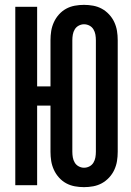

<svg xmlns="http://www.w3.org/2000/svg" viewBox="-20 -763 540 791"><path d="M326 8Q307 8 288 4.5Q269 1 252.5 -8Q236 -17 223 -31.5Q210 -46 202 -63.5Q194 -81 191 -99.5Q188 -118 188 -138V-328H133V0H43V-735H133V-407H188V-597Q188 -617 191 -635.5Q194 -654 202 -671.5Q210 -689 223 -703.5Q236 -718 252.5 -727Q269 -736 288 -739.5Q307 -743 326 -743Q345 -743 364 -739.5Q383 -736 399.5 -727Q416 -718 429.5 -703.5Q443 -689 451 -671.5Q459 -654 462 -635.5Q465 -617 465 -597V-138Q465 -118 462 -99.5Q459 -81 451 -63.5Q443 -46 429.5 -31.5Q416 -17 399.5 -8Q383 1 364 4.5Q345 8 326 8ZM326 -72Q338 -72 348.5 -77.5Q359 -83 365 -93Q371 -103 373 -114.5Q375 -126 375 -138V-597Q375 -609 373 -620.5Q371 -632 365 -642Q359 -652 348.5 -657.5Q338 -663 326 -663Q315 -663 304.5 -657.5Q294 -652 288 -642Q282 -632 280 -620.5Q278 -609 278 -597V-138Q278 -126 280 -114.5Q282 -103 288 -93Q294 -83 304.5 -77.5Q315 -72 326 -72Z"/></svg>

Font: Iosevka SS18 Medium
Style: Regular
Weight: 500
Monospace: yes
Designer: Belleve Invis
Foundry: Belleve Invis
Version: Version 25.1.1; ttfautohint (v1.8.4)